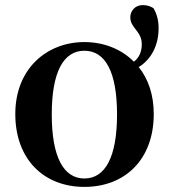

<svg xmlns="http://www.w3.org/2000/svg" viewBox="-20 -717 663 753"><path d="M311 -17C230 -17 183 -100 183 -268C183 -437 230 -518 311 -518C392 -518 439 -437 439 -268C439 -100 392 -17 311 -17ZM311 16C469 16 583 -90 583 -270C583 -346 561 -408 524 -454C573 -484 602 -539 602 -606C602 -638 595 -662 582 -685C567 -694 555 -697 539 -697C511 -697 491 -675 491 -649C491 -607 536 -595 536 -544C536 -514 526 -491 505 -475C456 -525 386 -552 311 -552C164 -552 40 -448 40 -270C40 -92 152 16 311 16Z"/></svg>

Font: Source Han Serif CN
Style: Bold
Weight: 700
Designer: Ryoko NISHIZUKA 西塚涼子 (kana & ideographs); Frank Grießhammer (Latin, Greek & Cyrillic); Wenlong ZHANG 张文龙 (bopomofo); San
Foundry: Adobe
Version: Version 2.003;hotconv 1.1.1;makeotfexe 2.6.0